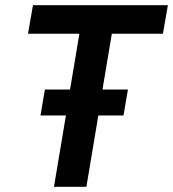

<svg xmlns="http://www.w3.org/2000/svg" viewBox="-20 -720 667 740"><path d="M188 0H313L359 -275H456L473 -375H375L411 -590H608L627 -700H107L88 -590H286L250 -375H153L136 -275H234Z"/></svg>

Font: CommitMono
Style: Bold Italic
Weight: 700
Monospace: yes
Designer: Eigil Nikolajsen
Foundry: Eigil Nikolajsen
Version: Version 1.143